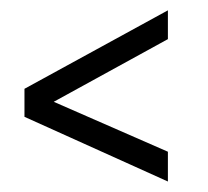

<svg xmlns="http://www.w3.org/2000/svg" viewBox="-20 -449 399 368"><path d="M301.8 -429.2V-374L83 -253.9L301.8 -158.2V-101.1L26.9 -225.1V-278.8Z"/></svg>

Font: Lobster Two
Style: Regular
Weight: 400
Designer: Pablo Impallari
Foundry: Pablo Impallari. www.impallari.com
Version: Version 1.006